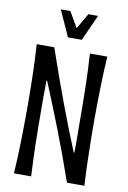

<svg xmlns="http://www.w3.org/2000/svg" viewBox="-95 -925 654 982"><g transform="rotate(10 232.0 -434.0)"><path d="M415.5 -670.9Q412.6 -629.4 410.9 -585.9Q409.2 -542.5 408.2 -499.5Q407.2 -456.5 406.7 -415Q406.2 -373.5 406.2 -335.9Q406.2 -298.3 406.7 -256.8Q407.2 -215.3 408.2 -172.1Q409.2 -128.9 410.6 -85.2Q412.1 -41.5 414.6 0H324.2Q299.3 -71.8 275.4 -136.7Q251.5 -201.7 227.8 -262.5Q204.1 -323.2 180.7 -381.1Q157.2 -439 133.8 -496.1H130.4Q129.4 -453.6 129.6 -413.3Q129.9 -373 129.9 -335.9Q129.9 -298.3 130.4 -256.8Q130.9 -215.3 131.8 -172.1Q132.8 -128.9 134.3 -85.2Q135.7 -41.5 138.2 0H48.8Q51.8 -41.5 53.5 -85.2Q55.2 -128.9 56.2 -172.1Q57.1 -215.3 57.6 -256.8Q58.1 -298.3 58.1 -335.9Q58.1 -373.5 57.6 -415Q57.1 -456.5 56.2 -499.5Q55.2 -542.5 53.5 -585.9Q51.8 -629.4 48.8 -670.9H140.1Q189.5 -527.3 236.8 -399.9Q284.2 -272.5 331.5 -158.2H335Q335.4 -179.7 335.4 -203.1Q335.4 -226.6 335.2 -249.8Q335 -272.9 334.7 -294.9Q334.5 -316.9 334.5 -335.9Q334.5 -373.5 334 -415Q333.5 -456.5 332.5 -499.5Q331.5 -542.5 329.8 -585.9Q328.1 -629.4 325.2 -670.9ZM333 -867.7 272 -732.9H200.2L139.2 -867.7H189L235.8 -787.1L282.7 -867.7Z"/></g></svg>

Font: Crushed
Style: Regular
Weight: 400
Width: 3
Designer: Astigmatic (AOETI)
Foundry: Astigmatic (AOETI)
Version: Version 001.001